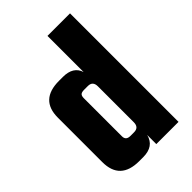

<svg xmlns="http://www.w3.org/2000/svg" viewBox="-201 -753 837 837"><g transform="rotate(-45 217.0 -334.5)"><path d="M253 -669H392V0H255V-56Q241 0 174 0H150Q33 0 33 -111V-385Q33 -495 150 -495H174Q238 -495 253 -446ZM200 -105H223Q253 -105 253 -137V-358Q253 -390 223 -390H200Q185 -390 179 -384.5Q173 -379 173 -365V-130Q173 -105 200 -105Z"/></g></svg>

Font: Teko Semibold
Style: Regular
Weight: 600
Designer: Manushi Parikh, Jonny Pinhorn
Foundry: Indian Type Foundry
Version: Version 1.105;PS 1.0;hotconv 1.0.78;makeotf.lib2.5.61930; tt